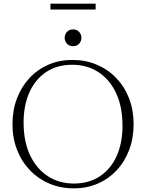

<svg xmlns="http://www.w3.org/2000/svg" viewBox="-20 -1024 802 1054"><path d="M377.5 -695Q450 -695 511.2 -669Q572.5 -643 618 -595.8Q663.5 -548.5 688.5 -484.2Q713.5 -420 713.5 -343Q713.5 -266 689.2 -201.5Q665 -137 620.8 -89.5Q576.5 -42 516.5 -16Q456.5 10 385 10Q312.5 10 251.2 -16Q190 -42 144.5 -89.2Q99 -136.5 73.8 -201Q48.5 -265.5 48.5 -342Q48.5 -419 73 -483.5Q97.5 -548 141.8 -595.5Q186 -643 246 -669Q306 -695 377.5 -695ZM385 -16.5Q469 -16.5 529 -56.8Q589 -97 620.8 -168.2Q652.5 -239.5 652.5 -333Q652.5 -438.5 617 -513.5Q581.5 -588.5 519.5 -628.5Q457.5 -668.5 377 -668.5Q293 -668.5 233.2 -628.5Q173.5 -588.5 141.5 -517Q109.5 -445.5 109.5 -352Q109.5 -247 145 -172Q180.5 -97 242.8 -56.8Q305 -16.5 385 -16.5ZM381 -770.5Q360 -770.5 347.5 -784.2Q335 -798 335 -816.5Q335 -835 347.5 -848.8Q360 -862.5 381 -862.5Q402 -862.5 414.5 -848.8Q427 -835 427 -816.5Q427 -798 414.5 -784.2Q402 -770.5 381 -770.5ZM257 -971.5V-1004H505V-971.5Z"/></svg>

Font: Newsreader 36pt Light
Style: Regular
Weight: 300
Designer: Hugues Gentile
Foundry: Production Type
Version: Version 1.003